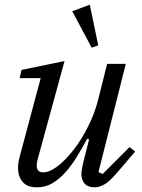

<svg xmlns="http://www.w3.org/2000/svg" viewBox="-20 -789 607 821"><path d="M138 12Q96 12 76.5 -11.5Q57 -35 57 -71Q57 -93 65 -122L154 -455H64L72 -490L256 -528L140 -104Q137 -92 137 -81Q137 -52 165 -52Q192 -52 226 -78Q260 -104 294 -147.5Q328 -191 356.5 -247.5Q385 -304 400 -364L438 -516H518L401 -53L419 -45L534 -160L558 -141L487 -58Q452 -16 429 -2Q406 12 385 12Q355 12 341.5 -4.5Q328 -21 328 -44Q328 -55 331 -70Q334 -85 336 -94L361 -193L353 -196Q332 -157 309.5 -120Q287 -83 261 -53.5Q235 -24 205 -6Q175 12 138 12ZM289 -741 364 -769 400 -595 372 -585Z"/></svg>

Font: IBM Plex Serif
Style: Italic
Weight: 400
Italic angle: -14°
Designer: Mike Abbink, Paul van der Laan, Pieter van Rosmalen
Foundry: Bold Monday
Version: Version 3.001